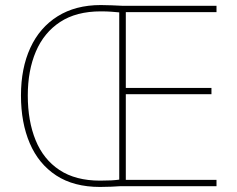

<svg xmlns="http://www.w3.org/2000/svg" viewBox="-20 -737 939 760"><path d="M379 -717Q404 -717 422 -716Q440 -715 466 -714H837V-689H478V-389H817V-364H478V-25H837V0H456Q440 1 420.5 2Q401 3 376 3Q272 3 202.5 -42.5Q133 -88 98 -169.5Q63 -251 63 -359Q63 -467 100 -547.5Q137 -628 208 -672.5Q279 -717 379 -717ZM379 -692Q282 -692 218 -650Q154 -608 122 -533Q90 -458 90 -359Q90 -258 121 -182Q152 -106 215.5 -64Q279 -22 376 -22Q401 -22 420 -23Q439 -24 452 -26V-688Q441 -689 422.5 -690.5Q404 -692 379 -692Z"/></svg>

Font: Noto Sans Bengali UI Thin
Style: Regular
Weight: 100
Designer: Jelle Bosma - Monotype Design Team
Foundry: Monotype Imaging Inc.
Version: Version 2.003; ttfautohint (v1.8.4.7-5d5b)